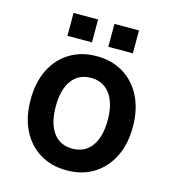

<svg xmlns="http://www.w3.org/2000/svg" viewBox="-108 -805 817 907"><g transform="rotate(15 300.0 -351.5)"><path d="M300 12Q225 12 168.5 -22.5Q112 -57 81 -119.5Q50 -182 50 -267Q50 -352 81 -414.5Q112 -477 168.5 -511.5Q225 -546 300 -546Q375 -546 431 -511.5Q487 -477 518.5 -414.5Q550 -352 550 -267Q550 -182 518.5 -119.5Q487 -57 431 -22.5Q375 12 300 12ZM300 -94Q360 -94 393.5 -139.5Q427 -185 427 -267Q427 -349 393.5 -394.5Q360 -440 300 -440Q239 -440 206 -394.5Q173 -349 173 -267Q173 -185 206 -139.5Q239 -94 300 -94ZM140 -603V-715H260V-603ZM340 -603V-715H460V-603Z"/></g></svg>

Font: Geist Mono SemiBold
Style: Regular
Weight: 600
Monospace: yes
Designer: Basement.studio, Andrés Briganti, Mateo Zaragoza
Foundry: Basement.studio, Vercel, Andrés Briganti, Guido Ferreyra, Mateo Zaragoza
Version: Version 1.500; ttfautohint (v1.8.4.7-5d5b)